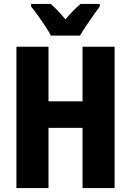

<svg xmlns="http://www.w3.org/2000/svg" viewBox="-20 -950 662 970"><path d="M559 0H397V-304H225V0H63V-714H225V-438H397V-714H559ZM484 -917Q470 -898 451 -871.5Q432 -845 414 -818Q396 -791 384 -770H237Q227 -790 209 -817.5Q191 -845 171.5 -872Q152 -899 137 -917V-930H236Q254 -915 272 -896Q290 -877 311 -852Q332 -878 350.5 -896.5Q369 -915 387 -930H484Z"/></svg>

Font: Noto Sans Display Condensed ExtraBold
Style: Regular
Weight: 800
Width: 3
Designer: Monotype Design Team
Foundry: Monotype Imaging Inc.
Version: Version 2.003